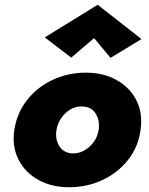

<svg xmlns="http://www.w3.org/2000/svg" viewBox="-20 -776 625 806"><path d="M375 -616 444 -533 574 -612 390 -756 168 -619 279 -534ZM217 -230Q224 -272 255.5 -301.5Q287 -331 326 -329Q364 -328 382 -298.5Q400 -269 394 -230Q387 -188 355 -159.5Q323 -131 284 -132Q247 -134 229 -162.5Q211 -191 217 -230ZM40 -230Q30 -160 58 -105.5Q86 -51 141.5 -20.5Q197 10 270 10Q345 10 409.5 -20Q474 -50 517 -104Q560 -158 570 -230Q580 -301 552.5 -355Q525 -409 469.5 -440Q414 -471 341 -471Q266 -471 201.5 -441Q137 -411 94 -356.5Q51 -302 40 -230Z"/></svg>

Font: Jost* 800 Heavy Italic
Style: Italic
Weight: 800
Italic angle: -10°
Version: Version 3.200; ttfautohint (v0.97) -l 8 -r 50 -G 200 -x 14 -